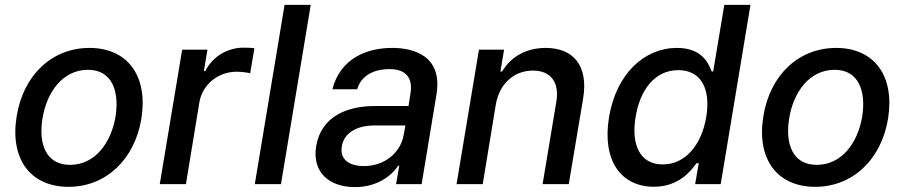

<svg xmlns="http://www.w3.org/2000/svg" viewBox="-20 -747 3672 779"><path d="M258.2 11C409.4 11 526.3 -99.1 553.6 -265.6C581.3 -437.9 498.6 -552.6 343 -552.6C191.1 -552.6 74.2 -442.5 47.6 -274.9C19.5 -103.7 101.9 11 258.2 11ZM152.3 -266C169.4 -372.9 234.4 -463.8 337 -463.8C434.3 -463.8 464.8 -377.5 448.9 -274.9C431.1 -168 366.1 -78.1 264.2 -78.1C166.2 -78.1 135.7 -163.7 152.3 -266Z M628.2 0H734.4L789.1 -333.1C801.8 -404.5 865.1 -456 940 -456C962.4 -456 986.9 -452.1 995 -449.6L1012.1 -551.1C1001.1 -553.3 980.8 -553.6 967.3 -553.6C903.4 -553.6 842 -517.4 812.9 -458.8H807.2L821.7 -545.5H719.1Z M1240.8 -727.3H1134.6L1013.8 0H1120Z M1420.1 12.1C1510.3 12.1 1568.5 -33.7 1595.5 -74.6H1599.8L1587 0H1690.7L1750.7 -362.2C1777.3 -521 1658 -552.6 1571.4 -552.6C1472.7 -552.6 1362.2 -513.8 1328.5 -384.9H1429.3C1443.5 -435 1489.3 -466.6 1560.4 -466.6C1628.6 -466.6 1655.2 -429.3 1645.6 -369L1637.4 -316.8H1499.6C1393.1 -316.8 1283.7 -277.7 1262.8 -154.1C1245.4 -47.2 1316.4 12.1 1420.1 12.1ZM1366.8 -152.7C1375.7 -209.5 1430 -237.9 1498.9 -237.9H1625L1617.2 -196.7C1605.1 -131.4 1544.7 -73.2 1456.3 -73.2C1396.3 -73.2 1358.3 -100.1 1366.8 -152.7Z M1991.8 -323.9C2007.5 -410.9 2068.2 -460.6 2142.4 -460.6C2214.8 -460.6 2250.4 -413 2237.2 -334.2L2181.5 0H2287.6L2345.9 -346.9C2368.3 -482.2 2304.7 -552.6 2194.2 -552.6C2112.2 -552.6 2051.5 -514.9 2017 -456.7H2010.3L2025.2 -545.5H1923.3L1832.4 0H1938.6Z M2632.8 10.7C2731.9 10.7 2780.9 -50.1 2806.1 -84.9H2815L2800.4 0H2904.1L3024.9 -727.3H2918.7L2873.6 -457H2867.5C2854.4 -490.8 2828.1 -552.6 2726.6 -552.6C2594.8 -552.6 2480.5 -448.5 2451 -271.7C2421.9 -95.2 2500 10.7 2632.8 10.7ZM2558.9 -272.7C2576.3 -381 2636 -462.4 2731.9 -462.4C2824.6 -462.4 2864.3 -386.7 2845.5 -272.7C2826.3 -158 2760.3 -79.9 2668.7 -79.9C2573.9 -79.9 2540.5 -163.4 2558.9 -272.7Z M3287.6 11C3438.9 11 3555.8 -99.1 3583.1 -265.6C3610.8 -437.9 3528.1 -552.6 3372.5 -552.6C3220.5 -552.6 3103.7 -442.5 3077.1 -274.9C3049 -103.7 3131.4 11 3287.6 11ZM3181.8 -266C3198.9 -372.9 3263.8 -463.8 3366.5 -463.8C3463.8 -463.8 3494.3 -377.5 3478.3 -274.9C3460.6 -168 3395.6 -78.1 3293.7 -78.1C3195.7 -78.1 3165.1 -163.7 3181.8 -266Z"/></svg>

Font: Magic Ui Pro Medium
Style: Italic
Weight: 500
Italic angle: -9.39999°
Designer: Stefan Endress, Andreas Faust
Version: Version 1.000;FEAKit 1.0